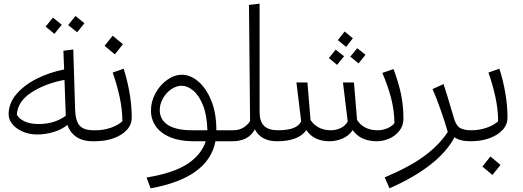

<svg xmlns="http://www.w3.org/2000/svg" viewBox="-20 -771 2853 1048"><path d="M518 -28 498 0H484Q433 0 398 -23Q363 -46 348 -89Q317 -64 273 -50.5Q229 -37 182 -37Q139 -37 103 -53Q67 -69 47 -94Q27 -119 27 -147Q27 -207 69.5 -257Q112 -307 181 -341.5Q250 -376 330 -392L326 -494L380 -501L390 -174Q392 -110 415 -85Q438 -60 490 -60H503ZM191 -94Q277 -94 339 -139L332 -335Q226 -315 151 -266Q76 -217 72 -145Q83 -123 114 -108.5Q145 -94 191 -94ZM352 -634 392 -684 441 -644 401 -595ZM229 -626 269 -675 317 -636 277 -586Z M478 -30 503 -60Q544 -60 583 -73Q622 -86 648 -109Q648 -172 633 -241.5Q618 -311 595 -375L655 -396Q699 -255 699 -129Q699 -91 672.5 -62Q646 -33 600.5 -16.5Q555 0 498 0ZM551 -521 595 -576 651 -530 607 -474Z M1248 0H1156Q1118 200 802 257L780 198Q930 173 1005 122.5Q1080 72 1103 0H1037Q963 0 910.5 -21.5Q858 -43 831 -81Q804 -119 804 -167Q804 -217 828.5 -262Q853 -307 892.5 -335Q932 -363 973 -363Q1018 -363 1061 -327.5Q1104 -292 1132.5 -223.5Q1161 -155 1161 -60H1254L1268 -29ZM1112 -60Q1110 -140 1088.5 -195Q1067 -250 1035 -276.5Q1003 -303 971 -303Q943 -303 915 -284Q887 -265 869.5 -234Q852 -203 852 -170Q852 -118 896.5 -89Q941 -60 1029 -60Z M1512 -29 1492 0Q1405 0 1371 -65Q1337 0 1248 0L1228 -29L1253 -60Q1285 -60 1308.5 -74.5Q1332 -89 1345 -110L1339 -744L1397 -751V-159Q1397 -108 1421.5 -84Q1446 -60 1497 -60Z M2182 -123Q2182 -85 2160 -57Q2138 -29 2104.5 -14.5Q2071 0 2037 0Q1948 0 1905 -61Q1885 -30 1850 -15Q1815 0 1779 0Q1693 0 1652 -61Q1610 0 1491 0L1472 -29L1496 -60Q1549 -60 1580 -71.5Q1611 -83 1624 -108L1598 -321H1658L1675 -116Q1693 -89 1721 -74.5Q1749 -60 1785 -60Q1814 -60 1839.5 -72Q1865 -84 1878 -108L1852 -321H1912L1929 -116Q1946 -89 1974.5 -74.5Q2003 -60 2041 -60Q2069 -60 2094.5 -71Q2120 -82 2133 -99Q2132 -170 2114.5 -236.5Q2097 -303 2067 -373L2128 -394Q2155 -322 2168.5 -259Q2182 -196 2182 -123ZM1906 -562 1869 -515 1824 -552 1861 -599ZM1975 -472 1937 -425 1892 -462 1930 -508ZM1858 -464 1820 -417 1775 -454 1812 -500Z M2549 0Q2490 0 2461 -22Q2377 137 2106 257L2080 197Q2216 140 2297.5 79.5Q2379 19 2424 -51Q2411 -97 2387.5 -165Q2364 -233 2341 -285L2401 -312Q2415 -272 2455 -135Q2467 -89 2488 -74.5Q2509 -60 2554 -60L2569 -29Z M2529 -30 2554 -60Q2595 -60 2634 -73Q2673 -86 2699 -109Q2699 -172 2684 -241.5Q2669 -311 2646 -375L2706 -396Q2750 -255 2750 -129Q2750 -91 2723.5 -62Q2697 -33 2651.5 -16.5Q2606 0 2549 0ZM2613 138 2657 83 2712 129 2668 184Z"/></svg>

Font: FiraGO Light
Style: Italic
Weight: 300
Italic angle: -8°
Designer: bBox Type GmbH
Foundry: bBox Type GmbH
Version: Version 1.001